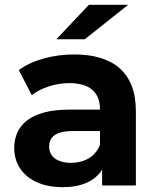

<svg xmlns="http://www.w3.org/2000/svg" viewBox="-20 -770 654 797"><path d="M395 -169C376 -119 329 -94 275 -94C218 -94 184 -120 184 -161C184 -198 206 -226 283 -226H395ZM239 7C318 7 374 -18 404 -66V0H544V-309C544 -469 450 -544 288 -544C203 -544 116 -522 58 -479L112 -375C151 -406 211 -425 268 -425C354 -425 395 -385 395 -317V-315H268C104 -315 39 -248 39 -155C39 -61 114 7 239 7ZM512 -750H349L214 -607H332Z"/></svg>

Font: Montserrat-Alt1
Style: Bold
Weight: 700
Designer: Differentunic
Foundry: Differentunic
Version: Version 7.222